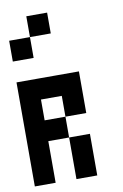

<svg xmlns="http://www.w3.org/2000/svg" viewBox="-84 -776 531 826"><g transform="rotate(-10 182.0 -363.5)"><path d="M0 -90.9H90.9V0H0ZM0 -181.8H90.9V-90.9H0ZM0 -272.7H90.9V-181.8H0ZM0 -363.6H90.9V-272.7H0ZM0 -454.5H90.9V-363.6H0ZM90.9 -454.5H181.8V-363.6H90.9ZM181.8 -454.5H272.7V-363.6H181.8ZM181.8 -363.6H272.7V-272.7H181.8ZM90.9 -272.7H181.8V-181.8H90.9ZM181.8 -181.8H272.7V-90.9H181.8ZM181.8 -90.9H272.7V0H181.8ZM0 -636.4H90.9V-545.5H0ZM90.9 -727.3H181.8V-636.4H90.9Z"/></g></svg>

Font: Micro 5
Style: Regular
Weight: 400
Designer: Sarah Cadigan-Fried
Version: Version 1.000; ttfautohint (v1.8.4.7-5d5b)